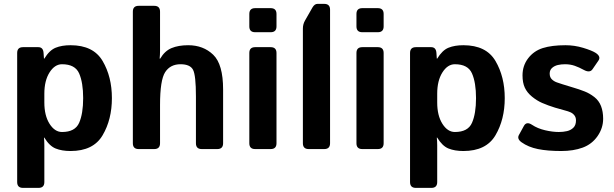

<svg xmlns="http://www.w3.org/2000/svg" viewBox="-20 -750 3089 966"><path d="M95.7 195.3Q66.4 195.3 66.4 166V-483.4Q66.4 -512.7 95.7 -512.7H172.9Q197.3 -512.7 199.2 -483.4L201.2 -455.1H203.1Q228.5 -497.1 259.8 -509.8Q291 -522.5 335 -522.5Q449.7 -522.5 496.3 -443.1Q543 -363.8 543 -256.3Q543 -148.9 496.3 -69.6Q449.7 9.8 335 9.8Q291 9.8 259.8 -2.9Q228.5 -15.6 203.1 -57.6H201.2Q203.1 -38.1 203.1 -18.6V166Q203.1 195.3 173.8 195.3ZM203.1 -234.4Q203.1 -168.5 229.2 -127.2Q255.4 -85.9 292 -85.9Q357.9 -85.9 378.2 -132.1Q398.4 -178.2 398.4 -256.3Q398.4 -334.5 378.2 -380.6Q357.9 -426.8 292 -426.8Q255.4 -426.8 229.2 -385.5Q203.1 -344.2 203.1 -278.3Z M677.7 0Q648.4 0 648.4 -29.3V-691.4Q648.4 -720.7 677.7 -720.7H755.9Q785.2 -720.7 785.2 -691.4V-494.1Q785.2 -474.6 783.2 -455.1H786.1Q808.6 -493.7 843.3 -508.1Q877.9 -522.5 926.8 -522.5Q1002.9 -522.5 1052.7 -474.6Q1102.5 -426.8 1102.5 -299.8V-29.3Q1102.5 0 1073.2 0H995.1Q965.8 0 965.8 -29.3V-264.6Q965.8 -371.1 951.2 -398.9Q936.5 -426.8 888.2 -426.8Q836.9 -426.8 811 -387Q785.2 -347.2 785.2 -221.7V-29.3Q785.2 0 755.9 0Z M1263.7 0Q1234.4 0 1234.4 -29.3V-483.4Q1234.4 -512.7 1263.7 -512.7H1341.8Q1371.1 -512.7 1371.1 -483.4V-29.3Q1371.1 0 1341.8 0ZM1263.7 -587.9Q1234.4 -587.9 1234.4 -617.2V-679.7Q1234.4 -709 1263.7 -709H1341.8Q1371.1 -709 1371.1 -679.7V-617.2Q1371.1 -587.9 1341.8 -587.9Z M1533.2 0Q1503.9 0 1503.9 -29.3V-606Q1503.9 -627.9 1514.2 -646L1551.8 -711.9Q1562.5 -730.5 1577.1 -730.5H1611.3Q1640.6 -730.5 1640.6 -701.2V-29.3Q1640.6 0 1611.3 0Z M1802.7 0Q1773.4 0 1773.4 -29.3V-483.4Q1773.4 -512.7 1802.7 -512.7H1880.9Q1910.2 -512.7 1910.2 -483.4V-29.3Q1910.2 0 1880.9 0ZM1802.7 -587.9Q1773.4 -587.9 1773.4 -617.2V-679.7Q1773.4 -709 1802.7 -709H1880.9Q1910.2 -709 1910.2 -679.7V-617.2Q1910.2 -587.9 1880.9 -587.9Z M2072.3 195.3Q2043 195.3 2043 166V-483.4Q2043 -512.7 2072.3 -512.7H2149.4Q2173.8 -512.7 2175.8 -483.4L2177.7 -455.1H2179.7Q2205.1 -497.1 2236.3 -509.8Q2267.6 -522.5 2311.5 -522.5Q2426.3 -522.5 2472.9 -443.1Q2519.5 -363.8 2519.5 -256.3Q2519.5 -148.9 2472.9 -69.6Q2426.3 9.8 2311.5 9.8Q2267.6 9.8 2236.3 -2.9Q2205.1 -15.6 2179.7 -57.6H2177.7Q2179.7 -38.1 2179.7 -18.6V166Q2179.7 195.3 2150.4 195.3ZM2179.7 -234.4Q2179.7 -168.5 2205.8 -127.2Q2231.9 -85.9 2268.6 -85.9Q2334.5 -85.9 2354.7 -132.1Q2375 -178.2 2375 -256.3Q2375 -334.5 2354.7 -380.6Q2334.5 -426.8 2268.6 -426.8Q2231.9 -426.8 2205.8 -385.5Q2179.7 -344.2 2179.7 -278.3Z M2604 -34.2Q2580.1 -51.3 2590.8 -70.8L2615.7 -116.2Q2628.9 -140.6 2656.7 -122.1Q2684.6 -103.5 2722.4 -94.7Q2760.3 -85.9 2791.5 -85.9Q2813.5 -85.9 2832.5 -90.3Q2851.6 -94.7 2864.7 -107.4Q2877.9 -120.1 2877.9 -144.5Q2877.9 -159.2 2870.1 -169.4Q2862.3 -179.7 2850.1 -185.1Q2837.9 -190.4 2824.2 -193.8Q2806.2 -198.2 2772.2 -208.5Q2738.3 -218.8 2707 -232.4Q2681.2 -243.7 2656.5 -263.9Q2631.8 -284.2 2620.4 -309.1Q2608.9 -334 2608.9 -370.6Q2608.9 -419.9 2637.5 -457Q2666 -494.1 2711.4 -508.3Q2756.8 -522.5 2824.7 -522.5Q2870.6 -522.5 2914.1 -509.3Q2957.5 -496.1 2976.1 -484.4Q3005.4 -465.8 2990.7 -444.8L2960.9 -401.4Q2947.3 -381.8 2917 -398.4Q2894 -411.1 2871.8 -418.9Q2849.6 -426.8 2822.3 -426.8Q2803.7 -426.8 2786.6 -422.9Q2769.5 -418.9 2757.6 -408.2Q2745.6 -397.5 2745.6 -379.9Q2745.6 -361.3 2756.6 -350.8Q2767.6 -340.3 2782 -335.4Q2796.4 -330.6 2809.6 -326.2Q2836.9 -317.4 2864.7 -309.3Q2892.6 -301.3 2921.4 -290Q2946.3 -280.3 2969.7 -262.2Q2993.2 -244.1 3003.9 -216.3Q3014.6 -188.5 3014.6 -152.8Q3014.6 -105.5 2986.3 -64.9Q2958 -24.4 2911.6 -7.3Q2865.2 9.8 2803.7 9.8Q2734.9 9.8 2686.5 0Q2638.2 -9.8 2604 -34.2Z"/></svg>

Font: Istok
Style: Bold
Weight: 700
Designer: Andrey V. Panov
Foundry: Andrey V. Panov
Version: Version 1.0.1